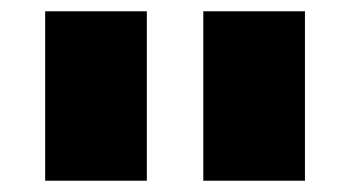

<svg xmlns="http://www.w3.org/2000/svg" viewBox="-20 -790 620 340"><path d="M60 -770H240V-470H60ZM340 -770H520V-470H340Z"/></svg>

Font: Enso Black
Style: Regular
Weight: 900
Designer: Coji Morishita
Foundry: UNDERFOREST DESIGN
Version: Version 1.000